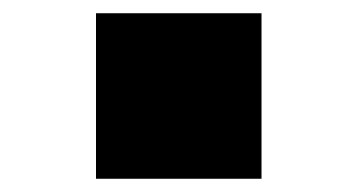

<svg xmlns="http://www.w3.org/2000/svg" viewBox="-20 -520 540 290"><path d="M125 -500H375V-250H125Z"/></svg>

Font: Dogica Pixel
Style: Regular
Weight: 400
Designer: Roberto Mocci
Version: Version 001.000